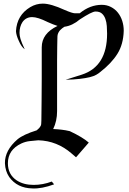

<svg xmlns="http://www.w3.org/2000/svg" viewBox="-20 -841 733 1087"><path d="M680.5 -666.8Q680.5 -696.3 672.1 -722.6Q663.7 -748.9 647.6 -769.2Q631.6 -789.5 607.9 -801.6Q584.2 -813.7 556.3 -813.7Q489.5 -813.7 431.1 -765.8H404.2Q389.5 -765.8 345.8 -784.7Q267.9 -820.5 222.6 -820.5Q184.7 -820.5 151.1 -800.5Q75.3 -754.7 70.5 -664.7Q71.6 -641.6 86.3 -610Q101.1 -575.3 120 -562.1Q101.6 -601.1 96.1 -620.3Q90.5 -639.5 90.5 -654.7Q90.5 -690.5 107.4 -716.3Q127.4 -744.2 162.1 -744.2Q193.7 -744.2 249.5 -716.3Q283.2 -701.1 305.8 -694.2Q216.3 -651.6 216.3 -573.2Q216.3 -468.9 216.3 -396.3Q216.3 -323.7 215.5 -275.5Q214.7 -227.4 214.7 -199.5Q214.7 -172.6 214.2 -157.9Q213.7 -143.2 213.2 -138.2Q212.6 -133.2 211.6 -131.1Q207.4 -122.1 201.6 -115.8Q195.8 -109.5 187.9 -103.2Q112.1 -79.5 79.5 -52.6Q6.8 10 7.9 83.2Q10 128.9 32.1 161.1Q77.4 224.2 163.7 225.8Q216.3 228.4 286.3 202.6L273.2 186.8Q222.6 205.8 170 205.8Q113.2 205.8 74.2 180Q24.7 146.8 24.7 83.2Q24.7 6.8 101.1 -28.9Q124.2 -39.5 148.4 -42.1Q172.6 -44.7 196.8 -46.8Q303.2 -43.7 385.3 27.9L410.5 49.5L482.6 -33.7Q448.9 -63.7 375.3 -98.4Q351.6 -104.2 328.2 -106.8Q304.7 -109.5 281.1 -110.5Q303.2 -155.8 303.2 -211.6Q303.2 -311.1 303.2 -381.6Q303.2 -452.6 303.2 -499.5Q303.2 -546.3 303.9 -573.7Q304.7 -601.1 304.7 -615.8Q304.7 -631.6 305.3 -637.1Q305.8 -642.6 306.8 -645.8Q311.1 -660.5 321.3 -671.1Q331.6 -681.6 344.7 -689.5Q389.5 -695.3 432.1 -731.1Q500.5 -775.8 520.5 -775.8Q544.2 -775.8 557.1 -764.2Q570 -752.6 576.6 -733.9Q583.2 -715.3 584.7 -693.4Q586.3 -671.6 586.3 -650.5Q586.3 -464.7 443.2 -418.4L351.6 -389.5Q398.4 -390.5 431.6 -394.5Q464.7 -398.4 487.6 -403.9Q510.5 -409.5 524.5 -417.4Q538.4 -425.3 547.4 -433.2Q611.1 -482.6 644.7 -536.3Q678.4 -590 680.5 -666.8Z"/></svg>

Font: MM Bagan
Style: Regular
Weight: 400
Designer: Khon Soe Zaw Thu
Version: Version 1.00 July 10, 2016, initial release